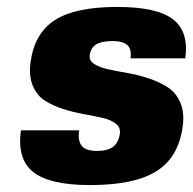

<svg xmlns="http://www.w3.org/2000/svg" viewBox="-20 -530 563 560"><path d="M241.7 -369.1Q239.3 -353.5 254.6 -343.5Q270 -333.5 295.7 -327.9Q321.3 -322.3 352.5 -316.9Q383.8 -311.5 414.3 -301.3Q444.8 -291 469.2 -275.4Q493.7 -259.8 506.1 -230.2Q518.6 -200.7 512.7 -160.2Q500.5 -70.8 436 -30.5Q371.6 9.8 242.7 9.8Q125 9.8 77.1 -28.1Q29.3 -65.9 41 -149.9H210.9Q206.5 -118.7 218.8 -104.2Q231 -89.8 262.7 -89.8Q293.9 -89.8 309.8 -101.8Q325.7 -113.8 329.6 -140.1Q332 -158.2 317.6 -169.4Q303.2 -180.7 278.6 -186.3Q253.9 -191.9 223.6 -197.3Q193.4 -202.6 163.8 -212.2Q134.3 -221.7 110.8 -236.6Q87.4 -251.5 75.4 -280.5Q63.5 -309.6 69.3 -350.1Q81.1 -434.1 140.9 -471.9Q200.7 -509.8 321.8 -509.8Q437 -509.8 484.1 -474.1Q531.2 -438.5 520.5 -359.9H360.8Q364.3 -386.2 351.8 -398.2Q339.4 -410.2 307.6 -410.2Q275.9 -410.2 260.3 -400.4Q244.6 -390.6 241.7 -369.1Z"/></svg>

Font: Fivo Sans Heavy
Style: Regular
Weight: 900
Designer: Alexander Slobzheninov
Foundry: Alexander Slobzheninov
Version: 1.0